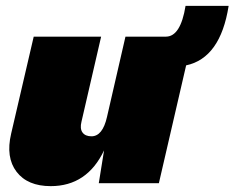

<svg xmlns="http://www.w3.org/2000/svg" viewBox="-20 -625 800 655"><path d="M760 -605Q732 -427 615 -402L522 0H317L335 -112Q277 10 153 10Q74 10 36.5 -39Q-1 -88 18 -169L95 -500H325L258 -210Q252 -186 261.5 -173Q271 -160 292 -160Q330 -160 345 -226L408 -500H546Q596 -500 613 -605Z"/></svg>

Font: Elaine Sans Black
Style: Italic
Weight: 900
Italic angle: -13°
Designer: Wei Huang
Foundry: Wei Huang
Version: Version 2.001;December 24, 2019;FontCreator 12.0.0.2547 64-b